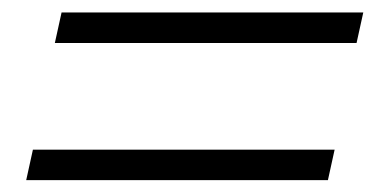

<svg xmlns="http://www.w3.org/2000/svg" viewBox="-20 -458 636 315"><path d="M70 -387.5H565L576 -437.5H81ZM23 -162.5H518L529 -212.5H34Z"/></svg>

Font: Beautique Display Medium
Style: Bold
Weight: 900
Italic angle: -12°
Designer: Nhat-Quang Ngo
Version: Version 1.100;Glyphs 3.2.3 (3260)